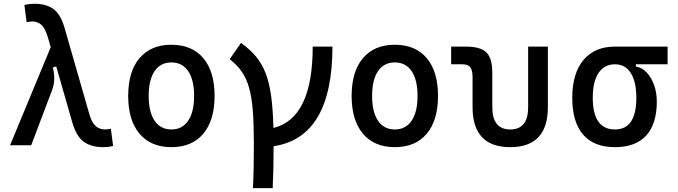

<svg xmlns="http://www.w3.org/2000/svg" viewBox="-20 -762 3556 1007"><path d="M521.5 9.8Q458 9.8 418.9 -18.8Q379.9 -47.4 358.4 -122.6L274.9 -413.6L257.3 -408.2Q265.1 -376 264.4 -346.2Q263.7 -316.4 252.9 -288.6L143.6 0H32.7L246.1 -514.6L231 -566.4Q217.3 -612.8 197.8 -631.1Q178.2 -649.4 149.9 -649.4Q136.7 -649.4 119.6 -645.5L107.9 -736.3Q132.8 -742.2 159.7 -742.2Q222.2 -742.2 260 -714.8Q297.9 -687.5 318.8 -615.2L447.8 -166Q460.9 -119.6 481.2 -101.3Q501.5 -83 531.2 -83Q544.4 -83 561.5 -86.9L573.2 3.9Q548.3 9.8 521.5 9.8Z M878.9 9.8Q771.5 9.8 711.9 -60.5Q652.3 -130.9 652.3 -258.8Q652.3 -387.2 711.9 -457.3Q771.5 -527.3 878.9 -527.3Q986.8 -527.3 1046.1 -457.3Q1105.5 -387.2 1105.5 -258.8Q1105.5 -130.9 1046.1 -60.5Q986.8 9.8 878.9 9.8ZM878.9 -83Q936 -83 967 -128.9Q998 -174.8 998 -258.8Q998 -343.3 967 -388.9Q936 -434.6 878.9 -434.6Q821.8 -434.6 790.8 -388.9Q759.8 -343.3 759.8 -258.8Q759.8 -174.8 790.8 -128.9Q821.8 -83 878.9 -83Z M1306.6 224.6Q1309.1 176.8 1310.3 119.4Q1311.5 62 1311.5 -4.9Q1311.5 -108.9 1305.9 -181.2Q1300.3 -253.4 1286.1 -302.7Q1272 -352.1 1247.3 -387Q1222.7 -421.9 1184.6 -451.7L1244.1 -537.1Q1290.5 -503.4 1322.3 -465.6Q1354 -427.7 1373.3 -377.7Q1392.6 -327.6 1402.1 -258.1Q1411.6 -188.5 1414.1 -90.8Q1620.1 -141.1 1620.1 -517.6H1723.6Q1723.6 -41 1415 4.9Q1415 68.8 1413.8 123.5Q1412.6 178.2 1410.2 224.6Z M2050.8 9.8Q1943.4 9.8 1883.8 -60.5Q1824.2 -130.9 1824.2 -258.8Q1824.2 -387.2 1883.8 -457.3Q1943.4 -527.3 2050.8 -527.3Q2158.7 -527.3 2218 -457.3Q2277.3 -387.2 2277.3 -258.8Q2277.3 -130.9 2218 -60.5Q2158.7 9.8 2050.8 9.8ZM2050.8 -83Q2107.9 -83 2138.9 -128.9Q2169.9 -174.8 2169.9 -258.8Q2169.9 -343.3 2138.9 -388.9Q2107.9 -434.6 2050.8 -434.6Q1993.7 -434.6 1962.6 -388.9Q1931.6 -343.3 1931.6 -258.8Q1931.6 -174.8 1962.6 -128.9Q1993.7 -83 2050.8 -83Z M2656.2 9.8Q2458.5 9.8 2458.5 -200.2V-356.4Q2458.5 -394 2446.3 -409.4Q2434.1 -424.8 2403.8 -424.8H2346.2V-517.6H2423.3Q2500 -517.6 2531 -487.1Q2562 -456.5 2562 -380.9V-200.2Q2562 -83 2656.2 -83Q2750 -83 2750 -200.2V-517.6H2853.5V-200.2Q2853.5 9.8 2656.2 9.8Z M3205.6 9.8Q3095.2 9.8 3038.3 -55.9Q2981.4 -121.6 2981.4 -249Q2981.4 -377.4 3040.3 -447.5Q3099.1 -517.6 3205.6 -517.6H3481.4V-424.8H3314.9V-413.1Q3346.7 -408.2 3371.3 -382.3Q3396 -356.4 3410.4 -316.7Q3424.8 -276.9 3424.8 -229.5Q3424.8 -111.8 3369.1 -51Q3313.5 9.8 3205.6 9.8ZM3205.6 -83Q3317.4 -83 3317.4 -249Q3317.4 -333.5 3288.3 -379.2Q3259.3 -424.8 3205.6 -424.8Q3149.4 -424.8 3119.1 -379.2Q3088.9 -333.5 3088.9 -249Q3088.9 -83 3205.6 -83Z"/></svg>

Font: CaskaydiaMono NF
Style: Regular
Weight: 400
Designer: Aaron Bell
Foundry: Saja Typeworks
Version: Version 2111.001; ttfautohint (v1.8.4);Nerd Fonts 3.1.1